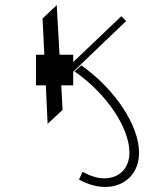

<svg xmlns="http://www.w3.org/2000/svg" viewBox="-20 -540 598 758"><path d="M395 198C475 198 529 143 529 63C529 -45 434 -188 301 -282L274 -258C400 -172 491 -35 491 62C491 123 452 164 392 164C365 164 336 155 306 138L292 169C327 188 362 198 395 198ZM222 -203H269V-257L478 -457L459 -476L269 -295V-324H215L204 -520L148 -467L155 -324H122V-203H161L168 -51L227 -106Z"/></svg>

Font: Montserrat-Alt1 ExtLt
Style: Regular
Weight: 200
Designer: Differentunic
Foundry: Differentunic
Version: Version 7.222